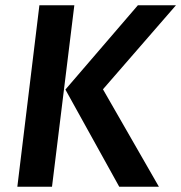

<svg xmlns="http://www.w3.org/2000/svg" viewBox="-20 -711 690 731"><path d="M178 0H46L130 -691H263ZM229 -370 505 -691H650L372 -371L585 0H434Z"/></svg>

Font: Xgbmvzvtohvqztyvzapvmeyoton
Style: Regular
Weight: 500
Italic angle: -8°
Designer: Carrois Corporate & Edenspiekermann
Foundry: Carrois Corporate GbR & Edenspiekermann AG
Version: Version 2.001